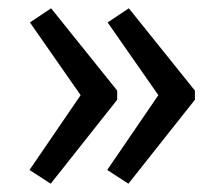

<svg xmlns="http://www.w3.org/2000/svg" viewBox="-20 -480 531 462"><path d="M103 -460 262 -262V-240L102 -38L51 -71L174 -251L52 -426ZM290 -460 449 -262V-240L289 -38L238 -71L361 -251L239 -426Z"/></svg>

Font: Exo 2 Medium
Style: Regular
Weight: 500
Designer: Natanael Gama
Foundry: Natanael Gama
Version: Version 2.010